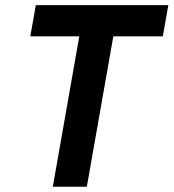

<svg xmlns="http://www.w3.org/2000/svg" viewBox="-20 -713 663 733"><path d="M181.6 0H311.5L412.6 -574.2H601.6L622.6 -693.4H116.7L95.7 -574.2H282.7Z"/></svg>

Font: Cascadia Code NF
Style: Bold Italic
Weight: 700
Italic angle: -10°
Monospace: yes
Designer: Aaron Bell
Foundry: Saja Typeworks
Version: Version 2404.023